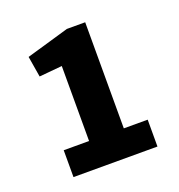

<svg xmlns="http://www.w3.org/2000/svg" viewBox="-83 -792 502 538"><g transform="rotate(-20 167.5 -523.0)"><path d="M47.9 -404.8H123.5V-628.4L55.2 -622.1L44.9 -684.1L172.4 -721.2H227.1V-404.8H298.3V-324.7H47.9Z"/></g></svg>

Font: Ufes Sans
Style: Bold
Weight: 700
Designer: Ricardo Esteves & Filipe Motta
Foundry: ProDesignUfes - Ricardo Esteves, Filipe Motta (This is a derivative work, based on Roboto family, by Christian Robertson
Version: Version 2.0